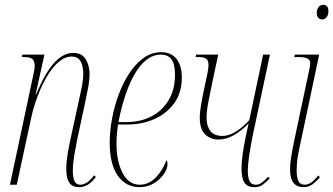

<svg xmlns="http://www.w3.org/2000/svg" viewBox="-20 -761 1373 791"><path d="M306 10Q277 10 265 -9Q253 -28 253 -64Q253 -92 258.5 -126Q264 -160 273 -200L304 -342Q308 -361 315.5 -396Q323 -431 323 -459Q323 -473 319.5 -489Q316 -505 306 -516.5Q296 -528 275 -528Q248 -528 222.5 -506.5Q197 -485 175 -448.5Q153 -412 136 -367.5Q119 -323 109 -278L49 0H21L115 -442Q119 -460 121 -471Q123 -482 123 -489Q123 -509 114 -517.5Q105 -526 79 -526H70L72 -536H163L127 -373H129Q167 -463 204 -503Q241 -543 281 -543Q318 -543 333.5 -516.5Q349 -490 349 -456Q349 -431 342.5 -397Q336 -363 328 -326L298 -186Q291 -151 285.5 -118Q280 -85 280 -57Q280 -29 287 -14.5Q294 0 311 0Q322 0 335.5 -7.5Q349 -15 368 -39L375 -31Q354 -6 338.5 2Q323 10 306 10Z M554 10Q499 10 465.5 -37Q432 -84 432 -174Q432 -220 441.5 -271.5Q451 -323 469 -371.5Q487 -420 513 -459.5Q539 -499 572 -522.5Q605 -546 644 -546Q685 -546 707 -518.5Q729 -491 729 -441Q729 -380 698.5 -337Q668 -294 617 -271Q566 -248 504 -248H466Q465 -242 462.5 -218Q460 -194 460 -169Q460 -95 485.5 -47.5Q511 0 556 0Q593 0 622 -30Q651 -60 665 -100Q667 -99 668.5 -96Q670 -93 670 -85Q670 -66 655 -44Q640 -22 614 -6Q588 10 554 10ZM500 -258Q558 -258 603 -281Q648 -304 674.5 -348Q701 -392 701 -453Q701 -497 686.5 -516.5Q672 -536 643 -536Q601 -536 567 -499.5Q533 -463 508 -400Q483 -337 468 -258Z M1028 10Q999 10 987 -8.5Q975 -27 975 -66Q975 -93 980 -128Q985 -163 993 -201L1004 -252Q976 -223 944 -204.5Q912 -186 880 -186Q848 -186 825.5 -207Q803 -228 803 -277Q803 -291 806 -313Q809 -335 816 -371L823 -404Q830 -436 834.5 -458Q839 -480 839 -493Q839 -513 829 -519.5Q819 -526 797 -526H786L788 -536H879L852 -409Q843 -366 837 -333.5Q831 -301 831 -275Q831 -242 846.5 -221.5Q862 -201 896 -201Q925 -201 955 -221Q985 -241 1007 -266L1064 -536H1092L1021 -202Q1013 -162 1007 -123Q1001 -84 1001 -56Q1001 -30 1008 -15Q1015 0 1034 0Q1046 0 1057 -7.5Q1068 -15 1085 -33L1091 -26Q1074 -8 1061 1Q1048 10 1028 10Z M1307 -681Q1298 -681 1291.5 -687.5Q1285 -694 1285 -708Q1285 -722 1292 -731.5Q1299 -741 1312 -741Q1333 -741 1333 -715Q1333 -700 1326 -690.5Q1319 -681 1307 -681ZM1230 10Q1175 10 1175 -63Q1175 -89 1180.5 -121Q1186 -153 1192 -181L1255 -478Q1258 -492 1258 -500Q1258 -513 1247.5 -519.5Q1237 -526 1207 -526H1192L1195 -536H1295L1211 -139Q1205 -109 1203.5 -90Q1202 -71 1202 -60Q1202 -32 1209 -16Q1216 0 1235 0Q1262 0 1291 -38L1298 -31Q1282 -12 1266.5 -1Q1251 10 1230 10Z"/></svg>

Font: Noto Serif Display ExtraCondensed Thin
Style: Italic
Weight: 100
Width: 2
Italic angle: -12°
Designer: Monotype Design Team
Foundry: Monotype Imaging Inc.
Version: Version 2.009